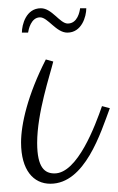

<svg xmlns="http://www.w3.org/2000/svg" viewBox="-20 -496 286 465"><path d="M102 -51C186 -51 224 -175 246 -234L227 -239C211 -193 168 -76 112 -76C89 -76 70 -89 70 -150C70 -223 101 -314 109 -347L91 -352C47 -266 31 -195 31 -151C31 -84 61 -51 102 -51ZM144 -439C125 -439 106 -476 79 -476C43 -476 33 -436 33 -417H48C49 -424 55 -454 77 -454C96 -454 116 -417 143 -417C178 -417 189 -456 189 -476H174C173 -468 168 -439 144 -439Z"/></svg>

Font: Clicker Script
Style: Regular
Weight: 400
Designer: Astigmatic (AOETI)
Foundry: Astigmatic (AOETI)
Version: Version 1.000